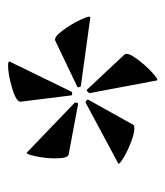

<svg xmlns="http://www.w3.org/2000/svg" viewBox="14 -744 419 488"><g transform="rotate(-90 224.0 -499.5)"><path d="M142 -368Q129 -368 106 -377Q83 -386 66 -396.5Q49 -407 53 -409L206 -491L208 -492Q211 -492 213.5 -489.5Q216 -487 215 -485L152 -372Q151 -368 142 -368ZM241 -488 330 -393Q336 -386 320.5 -364Q305 -342 285 -323.5Q265 -305 264 -311L232 -481Q231 -483 235 -486.5Q239 -490 241 -488ZM66 -569Q66 -594 71.5 -619.5Q77 -645 81 -641L207 -520Q209 -519 207.5 -514.5Q206 -510 204 -511L76 -535Q66 -536 66 -569ZM248 -513 365 -569Q374 -573 390.5 -551Q407 -529 418.5 -504.5Q430 -480 424 -480L250 -504Q248 -504 247 -508Q246 -512 248 -513ZM302 -689Q313 -689 312 -685L236 -529Q235 -526 230.5 -526Q226 -526 226 -529L210 -657Q209 -668 244 -678.5Q279 -689 302 -689Z"/></g></svg>

Font: Cormorant Unicase SemiBold
Style: Regular
Weight: 600
Designer: Christian Thalmann (Catharsis Fonts)
Foundry: Catharsis Fonts
Version: Version 4.000